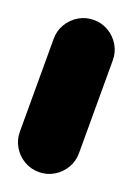

<svg xmlns="http://www.w3.org/2000/svg" viewBox="-97 -492 370 534"><g transform="rotate(20 87.5 -225.0)"><path d="M0 -87.7H175V-362.7H0ZM87.7 -175Q63.7 -175 43.7 -163.2Q23.7 -151.3 11.8 -131.3Q0 -111.3 0 -87.7Q0 -63.7 11.8 -43.7Q23.7 -23.7 43.7 -11.8Q63.7 0 87.7 0Q111.3 0 131.3 -11.8Q151.3 -23.7 163.2 -43.7Q175 -63.7 175 -87.7Q175 -111.3 163.2 -131.3Q151.3 -151.3 131.3 -163.2Q111.3 -175 87.7 -175ZM87.7 -450Q63.7 -450 43.7 -438.2Q23.7 -426.3 11.8 -406.3Q0 -386.3 0 -362.7Q0 -338.7 11.8 -318.7Q23.7 -298.7 43.7 -286.8Q63.7 -275 87.7 -275Q111.3 -275 131.3 -286.8Q151.3 -298.7 163.2 -318.7Q175 -338.7 175 -362.7Q175 -386.3 163.2 -406.3Q151.3 -426.3 131.3 -438.2Q111.3 -450 87.7 -450Z"/></g></svg>

Font: Wavefont Thin
Style: Regular
Weight: 100
Monospace: yes
Version: Version 3.005;gftools[0.9.33]